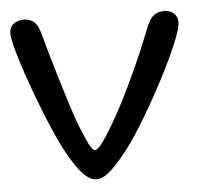

<svg xmlns="http://www.w3.org/2000/svg" viewBox="-47 -645 746 708"><g transform="rotate(-5 326.0 -291.0)"><path d="M283 13.5Q261.5 13.5 241.8 -5Q222 -23.5 203.8 -51.2Q185.5 -79 170.5 -108Q158 -131 141.5 -168Q125 -205 107.2 -249.8Q89.5 -294.5 72.5 -341Q55.5 -387.5 42 -429.5Q28.5 -471.5 20.5 -503Q12.5 -534.5 12.5 -549Q12.5 -572 27.5 -584.2Q42.5 -596.5 65.5 -596.5Q86 -596.5 100.8 -585.8Q115.5 -575 123.5 -550.5Q134 -511.5 148.2 -462.2Q162.5 -413 178 -361.5Q193.5 -310 208.2 -263.8Q223 -217.5 235.5 -185.5Q252 -143.5 264.5 -119Q277 -94.5 286 -94.5Q296 -94.5 313.8 -118Q331.5 -141.5 354 -180.5Q373.5 -212 394.8 -253.8Q416 -295.5 438.2 -342.2Q460.5 -389 481 -437.2Q501.5 -485.5 519 -530Q527.5 -551 537.2 -562.5Q547 -574 559 -578.5Q571 -583 585 -583Q599.5 -583 610.5 -577Q621.5 -571 627.8 -561Q634 -551 634 -538Q634 -522 622.8 -491Q611.5 -460 592.8 -419Q574 -378 550.5 -333Q527 -288 502 -244.2Q477 -200.5 453.8 -163.2Q430.5 -126 412.5 -101Q391.5 -73 369 -46.8Q346.5 -20.5 324.8 -3.5Q303 13.5 283 13.5Z"/></g></svg>

Font: Gluten Thin Light
Style: Regular
Weight: 300
Version: Version 1.300